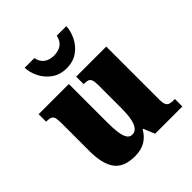

<svg xmlns="http://www.w3.org/2000/svg" viewBox="-210 -917 1070 1070"><g transform="rotate(-45 324.5 -382.0)"><path d="M241 10Q155 10 118.5 -39.5Q82 -89 82 -189V-405Q82 -434 79 -449Q76 -464 65.5 -470.5Q55 -477 30 -477H27V-536H265V-230Q265 -185 269.5 -153Q274 -121 285 -103.5Q296 -86 316 -86Q338 -86 351.5 -104Q365 -122 371 -155Q377 -188 377 -233V-417Q377 -445 371.5 -457.5Q366 -470 354.5 -473.5Q343 -477 327 -477H323V-536H560V-120Q560 -92 566 -79Q572 -66 584.5 -62.5Q597 -59 612 -59H624V0H409L382 -66H377Q357 -30 324 -10Q291 10 241 10ZM319 -606Q267 -606 230.5 -632.5Q194 -659 175 -698Q156 -737 155 -774H231Q239 -738 262 -722Q285 -706 319 -706Q354 -706 377 -722Q400 -738 408 -774H483Q482 -737 463 -698Q444 -659 408 -632.5Q372 -606 319 -606Z"/></g></svg>

Font: Noto Serif Khmer SemiCondensed Black
Style: Regular
Weight: 900
Width: 4
Designer: Danh Hong and the Monotype Design Team
Foundry: Monotype Imaging Inc.
Version: Version 2.004